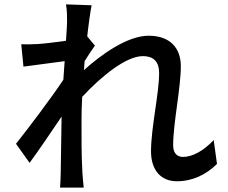

<svg xmlns="http://www.w3.org/2000/svg" viewBox="-20 -818 1040 876"><path d="M955 -179C910 -131 859 -102 815 -102C784 -102 770 -124 770 -155C770 -256 805 -416 805 -516C805 -598 757 -655 658 -655C561 -655 440 -568 363 -498C364 -512 365 -525 366 -539C382 -564 400 -592 413 -610L378 -652C385 -716 393 -769 398 -794L281 -798C286 -771 286 -743 286 -718C286 -707 284 -675 281 -632C234 -625 182 -619 151 -617C123 -616 102 -615 77 -616L87 -514C147 -522 229 -533 275 -539C273 -511 271 -482 269 -454C216 -374 108 -231 53 -162L115 -75C157 -132 215 -218 261 -286C259 -176 258 -119 257 -27C257 -11 255 21 254 38H362C360 18 357 -11 356 -29C351 -119 352 -190 352 -276C352 -307 353 -341 355 -376C441 -469 555 -562 632 -562C679 -562 706 -538 706 -485C706 -391 669 -236 669 -127C669 -39 717 9 786 9C859 9 920 -21 970 -70Z"/></svg>

Font: Source Han Sans KR Medium
Style: Regular
Weight: 500
Designer: Ryoko NISHIZUKA (kana & ideographs); Paul D. Hunt (Latin, Greek & Cyrillic); Wenlong ZHANG (bopomofo); Sandoll Communica
Foundry: Adobe Systems Incorporated
Version: Version 1.001;PS 1.001;hotconv 1.0.78;makeotf.lib2.5.61930